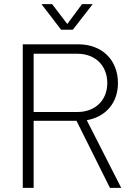

<svg xmlns="http://www.w3.org/2000/svg" viewBox="-20 -916 651 936"><path d="M335 -771 432 -896H380L308 -799L234 -896H182L278 -771ZM516 0H571L403 -330C495 -346 555 -414 555 -511C555 -624 477 -700 362 -700H91V0H144V-327H353ZM144 -654H357C444 -654 503 -597 503 -511C503 -427 444 -370 357 -370H144Z"/></svg>

Font: Arthouse Owned Light
Style: Regular
Weight: 300
Designer: Jeremy Tribby
Foundry: Tribby Type
Version: Version 1.000;PS 001.000;hotconv 1.0.88;makeotf.lib2.5.64775